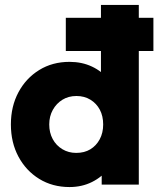

<svg xmlns="http://www.w3.org/2000/svg" viewBox="-20 -746 640 776"><path d="M246 -540V-674H600V-540ZM261 10Q192 10 138.5 -23Q85 -56 54.5 -113Q24 -170 24 -243Q24 -316 54.5 -373Q85 -430 138.5 -463Q192 -496 261 -496Q311 -496 351.5 -477Q392 -458 418.5 -424.5Q445 -391 448 -348V-143Q445 -100 419 -65.5Q393 -31 352 -10.5Q311 10 261 10ZM288 -128Q321 -128 345 -142.5Q369 -157 383 -183Q397 -209 397 -243Q397 -277 383.5 -302.5Q370 -328 345.5 -343Q321 -358 289 -358Q257 -358 232.5 -343Q208 -328 193.5 -302Q179 -276 179 -243Q179 -210 193 -184Q207 -158 232 -143Q257 -128 288 -128ZM541 0H391V-131L414 -249L388 -367V-726H541Z"/></svg>

Font: Outfit
Style: Bold
Weight: 700
Designer: Rodrigo Fuenzalida
Foundry: fragTYPE
Version: Version 1.100;gftools[0.9.27]